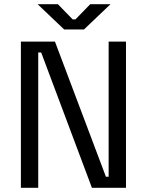

<svg xmlns="http://www.w3.org/2000/svg" viewBox="-20 -899 704 919"><path d="M80 0V-700H243L487 -53H500V-700H583V0H420L177 -648H163V0ZM287 -758 160 -879H257L328 -806H341L412 -879H509L382 -758Z"/></svg>

Font: Space Grotesk
Style: Regular
Weight: 400
Designer: Florian Karsten
Foundry: Florian Karsten
Version: Version 2.000